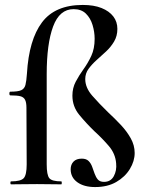

<svg xmlns="http://www.w3.org/2000/svg" viewBox="-20 -746 595 777"><path d="M365 11Q320 11 293 -8.5Q266 -28 266 -61Q266 -80 277.5 -92Q289 -104 311 -104Q329 -104 338.5 -94.5Q348 -85 353 -71Q358 -57 363 -43Q368 -29 376 -19.5Q384 -10 401 -10Q428 -10 440.5 -33Q453 -56 450 -85Q447 -124 420.5 -155Q394 -186 362 -215Q329 -247 301 -281Q273 -315 273 -359Q273 -390 286.5 -415.5Q300 -441 318 -466Q336 -491 349.5 -520Q363 -549 363 -589Q363 -617 354.5 -645Q346 -673 327.5 -691Q309 -709 278 -709Q221 -709 195 -639Q169 -569 169 -446V-81Q169 -38 179.5 -25Q190 -12 228 -12Q230 -12 230 -6Q230 0 228 0Q202 0 178.5 -0.5Q155 -1 130 -1Q101 -1 73.5 -0.5Q46 0 25 0Q22 0 22 -6Q22 -12 25 -12Q64 -12 76 -25Q88 -38 88 -81L87 -310Q87 -331 81.5 -342Q76 -353 62.5 -356.5Q49 -360 22 -360Q18 -360 18 -367.5Q18 -375 22 -375Q53 -375 66 -381Q79 -387 83 -402.5Q87 -418 89 -448Q97 -585 150 -655.5Q203 -726 315 -726Q360 -726 391 -713.5Q422 -701 438.5 -679.5Q455 -658 455 -629Q455 -600 441.5 -577.5Q428 -555 409 -537.5Q390 -520 371 -503Q352 -486 338.5 -467.5Q325 -449 325 -426Q325 -391 353.5 -358.5Q382 -326 417 -292Q444 -267 468.5 -241Q493 -215 509 -186.5Q525 -158 525 -127Q525 -94 505.5 -62Q486 -30 450.5 -9.5Q415 11 365 11Z"/></svg>

Font: Cormorant Infant Light SemiBold
Style: Regular
Weight: 600
Version: Version 4.001